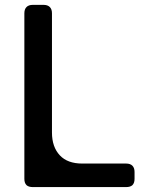

<svg xmlns="http://www.w3.org/2000/svg" viewBox="-20 -761 604 781"><path d="M314.5 -95.7Q254.9 -95.7 223.6 -128.9Q191.4 -163.1 191.4 -221.7Q191.4 -383.8 191.4 -707Q191.4 -723.6 182.6 -732.4Q173.8 -741.2 157.2 -741.2Q142.6 -741.2 113.3 -741.2Q96.7 -741.2 87.9 -732.4Q79.1 -723.6 79.1 -707Q79.1 -482.4 79.1 -33.2Q79.1 -16.6 87.9 -7.8Q96.7 0 113.3 0Q240.2 0 493.2 0Q509.8 0 518.6 -7.8Q527.3 -16.6 527.3 -33.2Q527.3 -43 527.3 -61.5Q527.3 -78.1 518.6 -86.9Q509.8 -95.7 493.2 -95.7Q493.2 -95.7 493.2 -95.7Q448.2 -95.7 404.3 -95.7Q359.4 -95.7 314.5 -95.7Z"/></svg>

Font: DeepSea
Style: Medium
Weight: 500
Designer: Stem
Version: Version 3.019;git-0a5106e0b